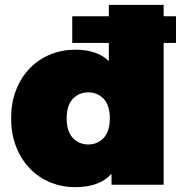

<svg xmlns="http://www.w3.org/2000/svg" viewBox="-20 -762 746 792"><path d="M344 -166Q382 -166 407.5 -193Q433 -220 433 -274Q433 -328 407.5 -354.5Q382 -381 344 -381Q306 -381 280.5 -354.5Q255 -328 255 -274Q255 -220 280.5 -193Q306 -166 344 -166ZM655 0H440V-45Q391 10 290 10Q236 10 188 -9.5Q140 -29 104 -66Q68 -103 47 -155.5Q26 -208 26 -274Q26 -340 47 -392.5Q68 -445 104 -481.5Q140 -518 188 -537.5Q236 -557 290 -557Q381 -557 429 -510V-742H655ZM278 -585V-695H706V-585Z"/></svg>

Font: Montserrat-Alt1 Black
Style: Regular
Weight: 900
Designer: Differentunic
Foundry: Differentunic
Version: Version 7.222